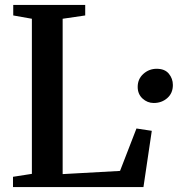

<svg xmlns="http://www.w3.org/2000/svg" viewBox="-20 -763 725 783"><path d="M33 0V-42L110 -54V-686.5L34 -700V-743H327.5V-700L235.5 -686.5V-53L469.5 -66L536.5 -239L599 -229.5L565 0ZM607 -343Q581 -343 561.2 -361.2Q541.5 -379.5 541.5 -408.5Q541.5 -441 564.8 -461.8Q588 -482.5 619 -482.5Q652 -482.5 668.5 -462.5Q685 -442.5 685 -416.5Q685 -383 662.2 -363Q639.5 -343 607 -343Z"/></svg>

Font: Merriweather 60pt SemiBold
Style: Regular
Weight: 600
Version: Version 2.100